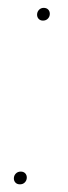

<svg xmlns="http://www.w3.org/2000/svg" viewBox="-20 -467 175 493"><path d="M90.3 -414.1Q83.5 -414.1 79.3 -418.5Q75.2 -422.9 75.2 -429.2Q75.2 -436.5 80.1 -441.7Q85 -446.8 92.3 -446.8Q99.6 -446.8 103.8 -442.4Q107.9 -438 107.9 -431.6Q107.9 -424.3 103 -419.2Q98.1 -414.1 90.3 -414.1ZM31.2 6.3Q23.9 6.3 19.8 2Q15.6 -2.4 15.6 -8.8Q15.6 -16.1 20.5 -21.2Q25.4 -26.4 33.2 -26.4Q40.5 -26.4 44.7 -22Q48.8 -17.6 48.8 -11.2Q48.8 -3.9 43.9 1.2Q39.1 6.3 31.2 6.3Z"/></svg>

Font: Fira Sans Compressed Hair
Style: Italic
Weight: 100
Width: 3
Italic angle: -8°
Designer: Carrois Corporate & Edenspiekermann AG
Foundry: Carrois Corporate GbR & Edenspiekermann AG
Version: Version 4.203;PS 004.203;hotconv 1.0.88;makeotf.lib2.5.64775